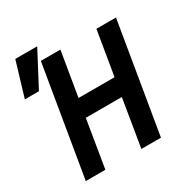

<svg xmlns="http://www.w3.org/2000/svg" viewBox="-234 -921 1019 1062"><g transform="rotate(-30 275.5 -390.0)"><path d="M10 0H135L185 -303H415L365 0H490L607 -700H482L435 -418H205L252 -700H127ZM150 -780H10L-56 -560H34Z"/></g></svg>

Font: CommitMono
Style: Bold Italic
Weight: 700
Monospace: yes
Designer: Eigil Nikolajsen
Foundry: Eigil Nikolajsen
Version: Version 1.143